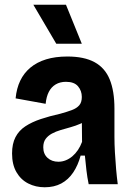

<svg xmlns="http://www.w3.org/2000/svg" viewBox="-20 -779 559 812"><path d="M169 13Q131 13 99.5 -3Q68 -19 49.5 -51Q31 -83 31 -130Q31 -171 45.5 -199Q60 -227 87.5 -245Q115 -263 152.5 -275.5Q190 -288 235 -298Q264 -306 284 -313.5Q304 -321 315 -333.5Q326 -346 326 -369Q326 -395 310 -414Q294 -433 259 -433Q234 -433 215.5 -422Q197 -411 186.5 -390.5Q176 -370 173 -340L46 -363Q50 -405 65.5 -437.5Q81 -470 108.5 -493Q136 -516 175 -528Q214 -540 265 -540Q336 -540 380 -516Q424 -492 444 -443Q464 -394 464 -320V-200Q464 -170 466 -134.5Q468 -99 471 -64.5Q474 -30 478 0H355Q349 -29 345.5 -59Q342 -89 339 -121H321Q310 -80 289.5 -49.5Q269 -19 239 -3Q209 13 169 13ZM227 -95Q243 -95 258 -101Q273 -107 286 -118Q299 -129 309.5 -144.5Q320 -160 327 -179L326 -282L354 -277Q339 -264 319.5 -255.5Q300 -247 278.5 -241Q257 -235 236.5 -229Q216 -223 199.5 -214Q183 -205 173 -191.5Q163 -178 163 -156Q163 -128 181 -111.5Q199 -95 227 -95ZM218 -594 121 -759H259L326 -594Z"/></svg>

Font: Bricolage Grotesque SemiCondensed
Style: Bold
Weight: 700
Width: 4
Designer: Mathieu Triay
Foundry: Atelier Triay
Version: Version 1.001;gftools[0.9.33.dev8+g029e19f]